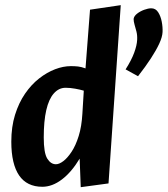

<svg xmlns="http://www.w3.org/2000/svg" viewBox="-20 -727 664 761"><path d="M147.7 13.3Q117.3 13.3 94.2 2Q71.1 -9.3 55.9 -31.5Q40.6 -53.7 32.7 -87.2Q24.8 -120.7 24.8 -165.3Q24.8 -224.3 39.6 -271.9Q54.5 -319.6 79.2 -355.6Q104 -391.7 135 -416Q166.1 -440.3 198.5 -452.6Q230.9 -464.9 261 -464.9Q276.3 -464.9 289.3 -463.5Q302.2 -462.1 318.9 -455.9L336.8 -688.6L458.6 -706.6L410.1 0L300 14.9L295.7 -98.2Q263.5 -44.6 225.3 -15.7Q187.1 13.3 147.7 13.3ZM201.6 -76Q214.5 -76 230.8 -88.2Q247.1 -100.4 263.6 -125.2Q280.1 -150.1 291.9 -187.9Q303.7 -225.7 306.6 -277.4L312.1 -367.6Q297.6 -372 277.8 -375.5Q258.1 -379.1 240 -379.1Q213.1 -379.1 193.3 -356.7Q173.5 -334.4 163.4 -290.6Q153.4 -246.9 153.4 -182.1Q153.4 -121.2 167.2 -98.6Q181.1 -76 201.6 -76ZM527.1 -424.9 477.8 -452Q501 -488.5 511.8 -517.9Q522.6 -547.3 523.6 -569Q524.6 -587.1 520.8 -601.9Q516.9 -616.6 513.3 -629.3Q509.6 -641.9 509.6 -651.9Q511.1 -663.3 523.3 -672.8Q535.4 -682.3 551.4 -688.2Q567.4 -694.1 579.7 -694.1Q596.9 -694.1 606.9 -678.5Q616.9 -662.9 621.1 -640.9Q625.3 -618.9 624.3 -599.7Q623.3 -580.1 611.2 -554Q599.1 -527.9 578.2 -495.8Q557.3 -463.6 527.1 -424.9Z"/></svg>

Font: Ancizar Sans Thin
Style: Italic
Weight: 100
Italic angle: -4°
Designer: Cesar Puertas, Viviana Monsalve, Julian Moncada, Julian Prieto, Jose Castro, Mariel Hernandez, Felipe Aragon, Sara Alarc
Version: Version 8.100